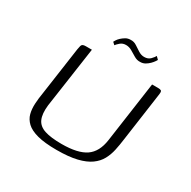

<svg xmlns="http://www.w3.org/2000/svg" viewBox="-135 -716 848 851"><g transform="rotate(30 288.5 -290.5)"><path d="M494 -188Q490 -157 484 -129Q478 -101 465 -77Q452 -53 427 -35Q402 -17 361 -7Q320 3 258 3Q197 3 159.5 -7Q122 -17 103 -35Q84 -53 78 -76Q72 -99 73.5 -127Q75 -155 80 -184L115 -429Q117 -442 119 -448.5Q121 -455 126 -457.5Q131 -460 141 -460H172L127 -149Q122 -104 133.5 -78Q145 -52 177 -41.5Q209 -31 264 -31Q347 -31 387 -58.5Q427 -86 436 -150L480 -460H510Q521 -460 525.5 -457.5Q530 -455 530 -448.5Q530 -442 528 -429ZM384 -520Q368 -519 353 -528Q338 -537 323.5 -545.5Q309 -554 293 -554Q276 -554 264.5 -544Q253 -534 248 -527L236 -538Q237 -540 241.5 -547.5Q246 -555 254.5 -563Q263 -571 274 -577.5Q285 -584 299 -584Q316 -585 330 -575.5Q344 -566 358.5 -557Q373 -548 388 -548Q408 -548 419.5 -560Q431 -572 435 -580L448 -567Q447 -565 442 -557.5Q437 -550 428.5 -541.5Q420 -533 409 -526.5Q398 -520 384 -520Z"/></g></svg>

Font: Genos Light
Style: Italic
Weight: 300
Italic angle: -8°
Designer: Robert E. Leuschke
Foundry: Robert E. Leuschke
Version: Version 1.010